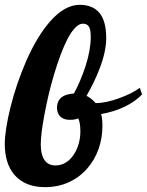

<svg xmlns="http://www.w3.org/2000/svg" viewBox="-34 -771 608 795"><path d="M25.9 -46.9Q-14.2 -93.3 -14.2 -175.8Q-14.2 -202.6 -8.1 -241.9Q-2 -281.2 9.3 -326.7Q33.7 -424.3 74.2 -517.6Q119.1 -620.1 172.9 -681.6Q233.4 -751 295.9 -751Q348.1 -751 376 -719.7Q405.8 -685.5 405.8 -613.8Q405.8 -557.1 377.9 -485.4Q356.9 -431.2 324.2 -374Q345.2 -363.8 361.8 -344.2Q405.3 -344.2 460.4 -364.7Q509.8 -382.3 544.9 -407.2L554.2 -379.9Q526.4 -350.6 482.4 -329.3Q438.5 -308.1 384.8 -298.8Q390.1 -280.3 390.1 -249Q390.1 -199.2 374 -153.8Q357.9 -108.4 327.1 -73.2Q295.4 -36.6 250.7 -16.4Q206.1 3.9 151.9 3.9Q69.8 3.9 25.9 -46.9ZM272 -131.8Q285.2 -151.9 292 -176.5Q298.8 -201.2 298.8 -226.1Q298.8 -263.2 290 -280.8Q280.3 -277.3 273.7 -276.1Q267.1 -274.9 253.9 -274.9Q230 -274.9 216.1 -288.1Q202.1 -301.3 202.1 -324.2Q202.1 -354 222.2 -369.1Q238.3 -381.3 272 -383.8Q298.8 -432.1 320.3 -497.6Q341.8 -564.5 341.8 -618.2Q341.8 -648.4 334.2 -660.6Q326.7 -672.9 309.1 -672.9Q293.5 -672.9 277.3 -656.2Q261.2 -639.6 245.6 -609.9Q217.3 -554.7 189.9 -462.9Q166.5 -385.3 149.9 -295.9Q134.8 -215.8 134.8 -172.9Q134.8 -132.3 148.9 -110.4Q164.1 -85.9 195.8 -85.9Q219.2 -85.9 238.8 -98.1Q258.3 -110.4 272 -131.8Z"/></svg>

Font: Pattaya
Style: Regular
Weight: 400
Designer: Pablo Impallari / Thai characters Designed by Thanarat Vachiruckul and Suppakit Chalermlarp
Foundry: Pablo Impallari
Version: Version 2.000